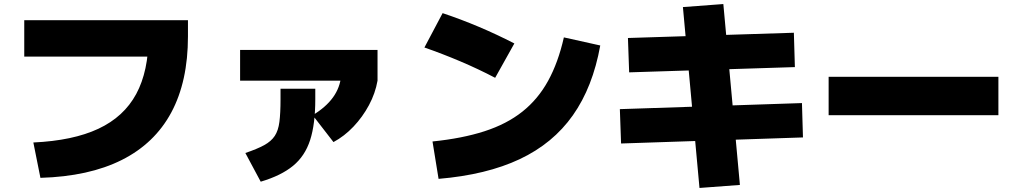

<svg xmlns="http://www.w3.org/2000/svg" viewBox="-20 -835 5040 950"><path d="M145 -130Q341 -139 467 -198Q593 -257 654 -370Q715 -483 715 -655L810 -555H100V-735H910V-655Q910 -432 827.5 -278.5Q745 -125 582.5 -43.5Q420 38 180 45Z M1194 -78Q1253 -98 1287.5 -117Q1322 -136 1339.5 -162.5Q1357 -189 1362.5 -232Q1368 -275 1368 -344V-396H1540V-344Q1540 -221 1514.5 -142Q1489 -63 1430 -14.5Q1371 34 1270 64ZM1527 -265Q1592 -304 1627.5 -353Q1663 -402 1668 -462L1848 -436Q1837 -373 1805.5 -314.5Q1774 -256 1729 -208.5Q1684 -161 1630 -132ZM1168 -436V-588H1848V-436Z M2120 -135Q2267 -150 2377 -185.5Q2487 -221 2564.5 -282.5Q2642 -344 2692 -435Q2742 -526 2770 -650L2950 -610Q2913 -404 2814.5 -264.5Q2716 -125 2551.5 -47.5Q2387 30 2150 50ZM2430 -450Q2346 -494 2257.5 -531.5Q2169 -569 2080 -600L2170 -770Q2350 -710 2525 -620Z M3441 95 3359 -800 3559 -815 3641 80ZM3053 -125 3047 -295 3948 -325 3953 -155ZM3093 -477 3087 -647 3908 -673 3913 -503Z M4080 -265V-455H4920V-265Z"/></svg>

Font: M PLUS 1 Thin Black
Style: Regular
Weight: 900
Version: Version 1.001